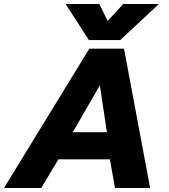

<svg xmlns="http://www.w3.org/2000/svg" viewBox="-45 -943 848 963"><path d="M284 -923H453L495 -838L573 -923H752L558 -742H401ZM403 -699H577L708 0H532L506 -144H248L162 0H-25ZM491 -280 456 -515 320 -280Z"/></svg>

Font: Prompt Bold
Style: Bold Italic
Weight: 700
Italic angle: -12°
Designer: Katatrad Team
Foundry: CadsonDemak
Version: Version 1.000